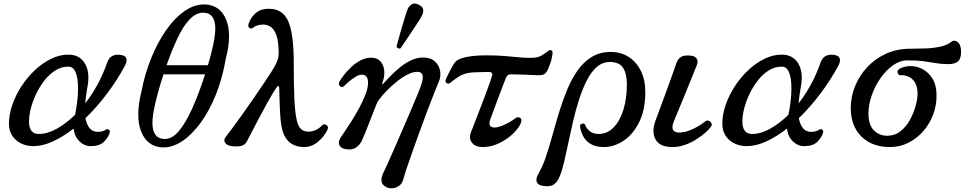

<svg xmlns="http://www.w3.org/2000/svg" viewBox="-20 -809 5416 1072"><path d="M166 7Q130 7 99 -7.5Q68 -22 49 -50Q30 -78 30 -118Q30 -169 48.5 -223Q67 -277 99.5 -327Q132 -377 174.5 -417Q217 -457 265 -480.5Q313 -504 362 -504Q424 -504 454 -454.5Q484 -405 468 -322Q459 -274 456 -232Q494 -281 525 -338Q556 -395 577 -456Q587 -487 608.5 -497Q630 -507 657 -502Q680 -498 685.5 -482.5Q691 -467 677 -441Q634 -361 577 -285.5Q520 -210 457 -149Q464 -113 480.5 -93Q497 -73 525 -73Q542 -73 553 -76.5Q564 -80 571 -85Q578 -90 587 -85.5Q596 -81 592 -67Q585 -42 560.5 -17.5Q536 7 487 7Q451 7 423.5 -20Q396 -47 391 -91Q333 -46 275.5 -19.5Q218 7 166 7ZM197 -61Q244 -61 296.5 -90Q349 -119 399 -168Q407 -204 412 -250Q417 -296 415 -339Q413 -382 400.5 -409.5Q388 -437 361 -437Q324 -437 290.5 -416.5Q257 -396 230 -362Q203 -328 183 -287Q163 -246 152.5 -205Q142 -164 142 -130Q142 -61 197 -61Z M883 14Q801 8 768 -75Q735 -158 770 -300Q788 -394 823 -481.5Q858 -569 906 -638.5Q954 -708 1011 -747.5Q1068 -787 1128 -784Q1211 -779 1243.5 -697.5Q1276 -616 1240 -478Q1222 -373 1186 -282.5Q1150 -192 1101 -124.5Q1052 -57 996 -20Q940 17 883 14ZM896 -33Q939 -31 977.5 -76Q1016 -121 1053 -203Q1090 -285 1125 -394H893Q865 -309 848 -236.5Q831 -164 831 -122Q831 -82 846.5 -58.5Q862 -35 896 -33ZM910 -445H1141Q1160 -508 1171 -561.5Q1182 -615 1182 -652Q1182 -692 1166 -714.5Q1150 -737 1118 -738Q1076 -740 1039 -701Q1002 -662 970.5 -594.5Q939 -527 910 -445Z M1677 12Q1636 12 1606 -7.5Q1576 -27 1561 -68Q1551 -96 1547 -138Q1543 -180 1541.5 -227.5Q1540 -275 1539 -317Q1539 -328 1534 -328.5Q1529 -329 1524 -321Q1502 -288 1477 -243Q1452 -198 1428 -153Q1404 -108 1386 -72.5Q1368 -37 1360 -22Q1350 -3 1333.5 3.5Q1317 10 1286 8Q1249 6 1237.5 -11Q1226 -28 1242 -47Q1254 -62 1277 -93Q1300 -124 1329 -164.5Q1358 -205 1388 -248.5Q1418 -292 1445 -332Q1472 -372 1491.5 -402Q1511 -432 1517 -445Q1524 -458 1530 -474.5Q1536 -491 1536 -508Q1536 -578 1523 -613Q1510 -648 1490 -660Q1470 -672 1449 -672Q1432 -672 1415.5 -666.5Q1399 -661 1394 -655Q1384 -646 1373.5 -652.5Q1363 -659 1368 -676Q1378 -708 1405.5 -734Q1433 -760 1482 -760Q1559 -760 1589.5 -690Q1620 -620 1620 -463Q1620 -337 1623.5 -259.5Q1627 -182 1636 -142Q1645 -102 1661 -88Q1677 -74 1701 -74Q1724 -74 1744.5 -84Q1765 -94 1778 -109Q1785 -116 1794 -114.5Q1803 -113 1808.5 -105Q1814 -97 1808 -84Q1790 -46 1755 -17Q1720 12 1677 12Z M2142 238Q2114 226 2110.5 205Q2107 184 2120 157Q2127 142 2144 105Q2161 68 2183 17.5Q2205 -33 2229 -88.5Q2253 -144 2275 -195Q2297 -246 2312.5 -284.5Q2328 -323 2333 -339Q2356 -408 2310 -408Q2285 -408 2255.5 -393Q2226 -378 2197.5 -355Q2169 -332 2144.5 -307.5Q2120 -283 2105 -264Q2091 -248 2082 -227Q2077 -215 2066.5 -188Q2056 -161 2043.5 -129Q2031 -97 2019.5 -68.5Q2008 -40 2000 -23Q1988 2 1965 16.5Q1942 31 1902 22Q1882 17 1874.5 0.5Q1867 -16 1880 -38Q1885 -46 1902.5 -71.5Q1920 -97 1942.5 -132.5Q1965 -168 1986 -207Q2007 -246 2021 -282.5Q2035 -319 2035 -347Q2035 -392 2000 -392Q1985 -392 1965 -380Q1945 -368 1927.5 -353Q1910 -338 1902 -329Q1895 -321 1886 -323.5Q1877 -326 1873.5 -335.5Q1870 -345 1877 -357Q1885 -370 1901.5 -391.5Q1918 -413 1941.5 -435Q1965 -457 1993.5 -472Q2022 -487 2052 -487Q2086 -487 2104.5 -466Q2123 -445 2125.5 -412Q2128 -379 2114 -344Q2113 -340 2114.5 -339Q2116 -338 2119 -341Q2134 -358 2158 -382.5Q2182 -407 2211.5 -431.5Q2241 -456 2274.5 -472Q2308 -488 2342 -488Q2384 -488 2408 -466Q2432 -444 2437.5 -412Q2443 -380 2429 -350Q2421 -332 2404.5 -290.5Q2388 -249 2367.5 -194.5Q2347 -140 2325.5 -81Q2304 -22 2284.5 33Q2265 88 2251 129.5Q2237 171 2232 191Q2226 215 2210 227Q2194 239 2175.5 241.5Q2157 244 2142 238ZM2216 -539Q2209 -536 2202.5 -539.5Q2196 -543 2194 -549Q2195 -553 2200.5 -573.5Q2206 -594 2214 -622.5Q2222 -651 2231 -680.5Q2240 -710 2247 -732.5Q2254 -755 2258 -762Q2266 -778 2280.5 -786Q2295 -794 2317 -783Q2340 -773 2342.5 -756.5Q2345 -740 2337 -725Q2334 -717 2321.5 -697Q2309 -677 2292 -651.5Q2275 -626 2258.5 -601.5Q2242 -577 2230 -559.5Q2218 -542 2216 -539Z M2674 12Q2634 12 2615 -12.5Q2596 -37 2610 -72Q2613 -79 2624.5 -109Q2636 -139 2652 -180Q2668 -221 2684 -263.5Q2700 -306 2712 -339.5Q2724 -373 2728 -387Q2730 -395 2726 -401Q2722 -407 2710 -407Q2694 -407 2673.5 -406.5Q2653 -406 2635.5 -405.5Q2618 -405 2610 -404Q2570 -399 2544.5 -383Q2519 -367 2493 -346Q2485 -339 2474.5 -345Q2464 -351 2469 -365Q2473 -375 2481.5 -392.5Q2490 -410 2500 -428.5Q2510 -447 2518 -458Q2534 -481 2583 -490.5Q2632 -500 2692 -500Q2753 -500 2795 -496.5Q2837 -493 2872 -489.5Q2907 -486 2945 -486Q2983 -486 3004.5 -499.5Q3026 -513 3039 -523Q3049 -532 3057.5 -528.5Q3066 -525 3065 -512Q3063 -486 3052 -454Q3041 -422 3031 -407Q3023 -395 3010 -391.5Q2997 -388 2979 -389Q2963 -390 2936 -391Q2909 -392 2880.5 -393Q2852 -394 2832 -394Q2814 -394 2807 -379Q2803 -370 2793.5 -345.5Q2784 -321 2772 -289Q2760 -257 2748 -225Q2736 -193 2727.5 -169.5Q2719 -146 2716 -138Q2703 -97 2742 -97Q2758 -97 2781 -106Q2804 -115 2825.5 -127.5Q2847 -140 2858 -149Q2869 -158 2882 -152Q2895 -146 2890 -128Q2886 -112 2867.5 -88Q2849 -64 2819.5 -41.5Q2790 -19 2753 -3.5Q2716 12 2674 12Z M3012 229Q2984 225 2977 207Q2970 189 2987 159Q3010 120 3028.5 65Q3047 10 3064.5 -54Q3082 -118 3102 -183.5Q3122 -249 3147 -309Q3172 -369 3205.5 -416.5Q3239 -464 3284.5 -491.5Q3330 -519 3390 -519Q3446 -519 3489.5 -491.5Q3533 -464 3558 -413.5Q3583 -363 3583 -294Q3583 -196 3549 -127.5Q3515 -59 3462 -23.5Q3409 12 3351 12Q3307 12 3279 -4.5Q3251 -21 3237 -47Q3223 -73 3219 -100Q3217 -115 3230 -118.5Q3243 -122 3247 -111Q3255 -91 3273.5 -76Q3292 -61 3323 -61Q3371 -61 3406.5 -98Q3442 -135 3461 -197.5Q3480 -260 3480 -338Q3480 -397 3459 -430Q3438 -463 3385 -463Q3344 -463 3312 -435Q3280 -407 3256 -359.5Q3232 -312 3213 -253Q3194 -194 3179.5 -131Q3165 -68 3152.5 -8Q3140 52 3128.5 100.5Q3117 149 3104 178Q3091 209 3070.5 222Q3050 235 3012 229Z M3734 12Q3664 12 3640.5 -30Q3617 -72 3639 -133Q3643 -144 3655 -176.5Q3667 -209 3682.5 -251Q3698 -293 3713.5 -335.5Q3729 -378 3741 -411.5Q3753 -445 3757 -458Q3764 -478 3779.5 -489.5Q3795 -501 3829 -499Q3860 -498 3869.5 -482Q3879 -466 3871 -446Q3867 -436 3854.5 -405.5Q3842 -375 3825.5 -334Q3809 -293 3792 -251.5Q3775 -210 3761.5 -178Q3748 -146 3743 -133Q3729 -99 3738 -84Q3747 -69 3771 -69Q3797 -69 3824 -78.5Q3851 -88 3875.5 -102.5Q3900 -117 3916 -130Q3926 -139 3936.5 -135Q3947 -131 3952 -121.5Q3957 -112 3950 -102Q3941 -89 3920 -70Q3899 -51 3869.5 -32Q3840 -13 3805.5 -0.5Q3771 12 3734 12Z M4149 7Q4113 7 4082 -7.5Q4051 -22 4032 -50Q4013 -78 4013 -118Q4013 -169 4031.5 -223Q4050 -277 4082.5 -327Q4115 -377 4157.5 -417Q4200 -457 4248 -480.5Q4296 -504 4345 -504Q4407 -504 4437 -454.5Q4467 -405 4451 -322Q4442 -274 4439 -232Q4477 -281 4508 -338Q4539 -395 4560 -456Q4570 -487 4591.5 -497Q4613 -507 4640 -502Q4663 -498 4668.5 -482.5Q4674 -467 4660 -441Q4617 -361 4560 -285.5Q4503 -210 4440 -149Q4447 -113 4463.5 -93Q4480 -73 4508 -73Q4525 -73 4536 -76.5Q4547 -80 4554 -85Q4561 -90 4570 -85.5Q4579 -81 4575 -67Q4568 -42 4543.5 -17.5Q4519 7 4470 7Q4434 7 4406.5 -20Q4379 -47 4374 -91Q4316 -46 4258.5 -19.5Q4201 7 4149 7ZM4180 -61Q4227 -61 4279.5 -90Q4332 -119 4382 -168Q4390 -204 4395 -250Q4400 -296 4398 -339Q4396 -382 4383.5 -409.5Q4371 -437 4344 -437Q4307 -437 4273.5 -416.5Q4240 -396 4213 -362Q4186 -328 4166 -287Q4146 -246 4135.5 -205Q4125 -164 4125 -130Q4125 -61 4180 -61Z M4950 12Q4880 12 4830.5 -16Q4781 -44 4755.5 -93Q4730 -142 4730 -204Q4730 -268 4754 -327.5Q4778 -387 4822.5 -434.5Q4867 -482 4928 -509.5Q4989 -537 5062 -537Q5065 -537 5071 -537Q5106 -537 5147.5 -538.5Q5189 -540 5227.5 -548Q5266 -556 5291 -575Q5308 -589 5327 -574Q5346 -559 5346 -521Q5346 -482 5329.5 -466.5Q5313 -451 5272 -451Q5237 -451 5206 -456.5Q5175 -462 5138 -467Q5101 -472 5047 -472Q5005 -472 4966 -444.5Q4927 -417 4896 -372.5Q4865 -328 4847 -276Q4829 -224 4829 -175Q4829 -111 4859.5 -81Q4890 -51 4934 -51Q4976 -51 5007.5 -76Q5039 -101 5060 -139Q5081 -177 5092 -217Q5103 -257 5103 -286Q5103 -337 5076.5 -364Q5050 -391 5006 -389Q4996 -389 4992 -402.5Q4988 -416 5004 -426Q5030 -440 5064.5 -440Q5099 -440 5132 -422.5Q5165 -405 5187 -369Q5209 -333 5209 -275Q5209 -218 5189 -166.5Q5169 -115 5133.5 -75Q5098 -35 5051 -11.5Q5004 12 4950 12Z"/></svg>

Font: Zen Old Mincho SemiBold
Style: Regular
Weight: 600
Version: Version 1.500